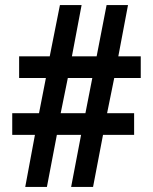

<svg xmlns="http://www.w3.org/2000/svg" viewBox="-20 -784 601 753"><path d="M79 -51 117 -255H28V-340H133L160 -478H55V-563H175L215 -764H300L262 -563H359L398 -764H482L444 -563H532V-478H428L400 -340H506V-255H384L345 -51H259L298 -255H203L164 -51ZM218 -340H315L342 -478H246Z"/></svg>

Font: Noto Sans Tamil UI Condensed SemiBold
Style: Regular
Weight: 600
Width: 3
Designer: Jelle Bosma - Monotype Design Team
Foundry: Monotype Imaging Inc.
Version: Version 2.004; ttfautohint (v1.8.4.7-5d5b)